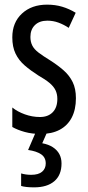

<svg xmlns="http://www.w3.org/2000/svg" viewBox="-20 -567 379 827"><path d="M307 -144Q307 -95 289 -60.5Q271 -26 237 -8Q203 10 155 10Q118 10 87 1.5Q56 -7 33 -20V-104Q55 -86 87 -74.5Q119 -63 152 -63Q187 -63 207 -83.5Q227 -104 227 -141Q227 -162 219 -178.5Q211 -195 193 -210Q175 -225 145 -242Q112 -263 86.5 -285Q61 -307 47 -336Q33 -365 33 -406Q33 -470 74.5 -508.5Q116 -547 183 -547Q218 -547 248 -538Q278 -529 306 -512L276 -447Q255 -461 232 -469.5Q209 -478 184 -478Q150 -478 130.5 -459Q111 -440 111 -408Q111 -387 119 -371Q127 -355 146 -340.5Q165 -326 196 -307Q229 -286 254 -264Q279 -242 293 -213.5Q307 -185 307 -144ZM245 137Q245 187 214 213.5Q183 240 127 240Q109 240 95 238.5Q81 237 71 234V180Q81 183 92 184.5Q103 186 114 186Q146 186 161.5 172.5Q177 159 177 137Q177 111 157 97.5Q137 84 101 79L135 0H184L162 50Q189 55 207.5 67Q226 79 235.5 96.5Q245 114 245 137Z"/></svg>

Font: Noto Sans Arabic ExtraCondensed
Style: Regular
Weight: 400
Width: 2
Designer: Monotype Design Team, Nadine Chahine, Nizar Qandah and Khaled Hosny
Foundry: Monotype Imaging Inc.
Version: Version 2.012